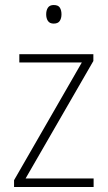

<svg xmlns="http://www.w3.org/2000/svg" viewBox="-20 -745 429 765"><path d="M353 0H36V-27L306 -496H57V-529H352V-502L82 -34H353ZM194 -725Q212 -725 218.5 -714.5Q225 -704 225 -688Q225 -672 218 -661.5Q211 -651 194 -651Q178 -651 171 -661.5Q164 -672 164 -688Q164 -704 171 -714.5Q178 -725 194 -725Z"/></svg>

Font: Noto Sans Kannada SemiCondensed ExtraLight
Style: Regular
Weight: 200
Width: 4
Designer: Jelle Bosma - Monotype Design Team
Foundry: Monotype Imaging Inc.
Version: Version 2.005; ttfautohint (v1.8.4.7-5d5b)